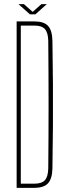

<svg xmlns="http://www.w3.org/2000/svg" viewBox="-20 -903 334 923"><path d="M60 0V-800H146Q191 -800 211 -778.5Q231 -757 232 -707Q234 -597 234.5 -498.5Q235 -400 234.5 -301.5Q234 -203 232 -93Q231 -44 211 -22Q191 0 145 0ZM80 -20H145Q181 -20 196 -37Q211 -54 212 -93Q215 -400 212 -707Q211 -746 196 -763Q181 -780 146 -780H80ZM69 -883H95L137 -846L179 -883H205L150 -834H124Z"/></svg>

Font: Big Shoulders Display Thin
Style: Regular
Weight: 100
Designer: Patric King
Foundry: XO Type Co
Version: Version 1.000; ttfautohint (v1.8.2)